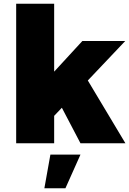

<svg xmlns="http://www.w3.org/2000/svg" viewBox="-20 -762 688 1021"><path d="M408 0 309 -189 268 -146V0H66V-742H268V-381L418 -544H646L447 -334L647 0ZM248 60H408L328 239H216Z"/></svg>

Font: #9Slide03 Montserrat ExtraBold
Style: Regular
Weight: 800
Designer: Julieta Ulanovsky
Foundry: Julieta Ulanovsky
Version: Version 6.001